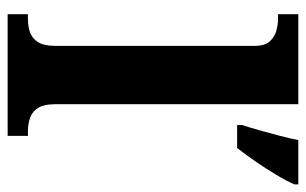

<svg xmlns="http://www.w3.org/2000/svg" viewBox="-169 -631 800 502"><g transform="rotate(90 231.0 -380.0)"><path d="M17.1 0V-53H28.9Q49.6 -53 65.5 -58.9Q81.4 -64.8 90.6 -80.3Q99.9 -95.8 99.9 -123.9V-645.9Q99.9 -673 87.8 -685.8Q75.7 -698.6 59.2 -702.8Q42.8 -707 28.9 -707H17.1V-760H252.5V-123.9Q252.5 -95.8 261.7 -80.3Q271 -64.8 287.4 -58.9Q303.8 -53 323.4 -53H335.3V0ZM306.9 -613Q313.5 -633.3 320.8 -659.1Q328.1 -685 335.1 -711.7Q342.2 -738.3 346.2 -760H462.2V-750Q453.2 -729 437.1 -702.3Q421.1 -675.6 402.5 -648.6Q383.9 -621.6 367 -600H306.9Z"/></g></svg>

Font: Noto Serif Lao
Style: Regular
Weight: 400
Designer: Monotype Design Team
Foundry: Monotype Imaging Inc.
Version: Version 2.003